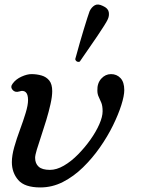

<svg xmlns="http://www.w3.org/2000/svg" viewBox="-20 -810 640 842"><path d="M157 12Q88 12 60 -20.5Q32 -53 32 -99Q32 -128 42.5 -165Q53 -202 67.5 -241Q82 -280 92.5 -314.5Q103 -349 103 -371Q103 -397 92.5 -406Q82 -415 65 -409Q46 -403 35 -416Q24 -429 36 -444Q50 -463 74.5 -474Q99 -485 118 -485Q141 -485 162 -479Q183 -473 196 -457Q209 -441 209 -410Q209 -387 201.5 -353.5Q194 -320 183 -283.5Q172 -247 160.5 -213Q149 -179 141.5 -154Q134 -129 134 -118Q134 -93 149.5 -79Q165 -65 199 -65Q228 -65 260 -83.5Q292 -102 322 -132.5Q352 -163 376.5 -197.5Q401 -232 415.5 -265Q430 -298 430 -322Q430 -345 424.5 -359Q419 -373 413 -385Q407 -397 407 -413Q406 -445 424 -465Q442 -485 467 -485Q492 -485 508.5 -467.5Q525 -450 525 -415Q525 -390 512 -349Q499 -308 475.5 -260Q452 -212 418.5 -164Q385 -116 344 -76Q303 -36 256 -12Q209 12 157 12ZM330 -540Q323 -537 317 -540.5Q311 -544 310 -551Q311 -554 316.5 -574Q322 -594 330 -622.5Q338 -651 347 -680Q356 -709 363 -731.5Q370 -754 373 -761Q381 -778 395 -786.5Q409 -795 431 -784Q454 -774 457 -757Q460 -740 452 -724Q449 -717 436.5 -697Q424 -677 407 -652Q390 -627 373 -602.5Q356 -578 344 -560.5Q332 -543 330 -540Z"/></svg>

Font: Zen Old Mincho Medium
Style: Regular
Weight: 500
Designer: Yoshimichi Ohira
Foundry: Positype
Version: Version 1.500